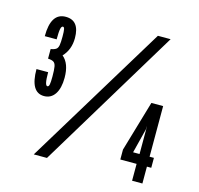

<svg xmlns="http://www.w3.org/2000/svg" viewBox="-106 -849 998 962"><g transform="rotate(15 393.0 -367.5)"><path d="M123.5 -295.5Q159.5 -295.5 179.8 -326Q200 -356.5 200 -410.5Q200 -484.5 161 -516.5Q198.5 -556 198.5 -616Q198.5 -707.5 127 -707.5Q50 -707.5 50 -586.5H111.5Q111.5 -625 114.8 -640.5Q118 -656 126 -656Q132 -656 134.2 -645.5Q136.5 -635 136.5 -607Q136.5 -577 133.8 -562Q131 -547 122.2 -541Q113.5 -535 95 -531.5V-482Q114.5 -481 124 -475Q133.5 -469 136.5 -452.2Q139.5 -435.5 139.5 -401.5Q139.5 -371.5 137 -359.5Q134.5 -347.5 127.5 -347.5Q120 -347.5 116.5 -363.8Q113 -380 113 -416.5H52.5Q52.5 -295.5 123.5 -295.5ZM150 0H218.5L663 -735H597ZM660 0H713.5V-87.5H736V-139H713.5V-401.5H652.5L575.5 -139V-87.5H660ZM628 -139 660.5 -267.5 661 -281.5H661.5V-139Z"/></g></svg>

Font: League Gothic Condensed
Style: Regular
Weight: 400
Width: 3
Designer: The League of Moveable Type
Version: Version 1.600; ttfautohint (v1.8.3)